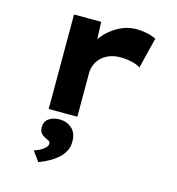

<svg xmlns="http://www.w3.org/2000/svg" viewBox="-120 -645 960 1042"><g transform="rotate(15 359.5 -124.5)"><path d="M170 0V-531H323L330 -339L284 -348Q300 -402 335 -446Q370 -490 418 -516Q466 -542 519 -542Q550 -542 580 -535.5Q610 -529 630 -518L587 -345Q569 -358 537.5 -365Q506 -372 475 -372Q441 -372 413.5 -361.5Q386 -351 367.5 -332.5Q349 -314 340 -291.5Q331 -269 331 -244V0ZM190 293 150 238Q164 234 180.5 225.5Q197 217 209.5 205.5Q222 194 222 181Q222 171 215.5 167Q209 163 198 158Q179 150 169 138Q159 126 159 104Q159 72 183 55.5Q207 39 243 39Q282 39 311 63.5Q340 88 340 139Q340 167 328 190.5Q316 214 295 233Q274 252 246.5 267Q219 282 190 293Z"/></g></svg>

Font: Lexend Peta
Style: Bold
Weight: 700
Designer: Bonnie Shaver-Troup, Thomas Jockin
Foundry: Lexend
Version: Version 1.007